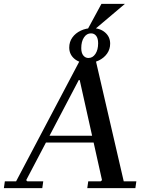

<svg xmlns="http://www.w3.org/2000/svg" viewBox="-43 -970 761 990"><path d="M175 0H-23L-18 -35H40L375 -670H448L595 -35H660L655 0H407L412 -35H476L483 -41L368 -557H363L92 -41L98 -35H180ZM177 -270H503L498 -235H172ZM433 -825Q473 -825 499 -802.5Q525 -780 525 -745Q525 -716 509 -693.5Q493 -671 466 -658Q439 -645 407 -645Q366 -645 340 -667.5Q314 -690 314 -725Q314 -754 330 -776.5Q346 -799 373.5 -812Q401 -825 433 -825ZM413 -671Q435 -671 449 -692Q463 -713 463 -747Q463 -772 453 -785Q443 -798 426 -798Q404 -798 390 -777Q376 -756 376 -722Q376 -697 386.5 -684Q397 -671 413 -671ZM601 -950 433 -808H403L480 -950Z"/></svg>

Font: Brygada 1918 Medium
Style: Italic
Weight: 500
Italic angle: -8°
Designer: Mateusz Machalski | Borys Kosmynka | Przemek Hoffer
Foundry: NIEPODLEGLA 2018
Version: Version 3.006